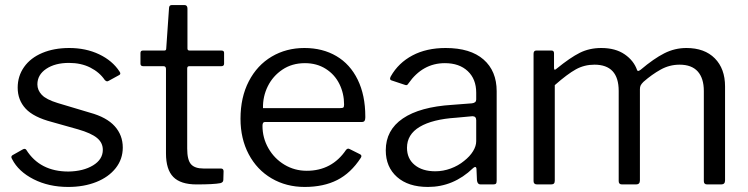

<svg xmlns="http://www.w3.org/2000/svg" viewBox="-20 -730 2961 760"><path d="M395 -413Q374 -444 337.5 -462.5Q301 -481 253 -481Q198 -481 163 -457.5Q128 -434 128 -396Q128 -373 145.5 -354.5Q163 -336 209 -322L336 -284Q402 -266 434 -230.5Q466 -195 466 -146Q466 -100 438 -64.5Q410 -29 361 -9.5Q312 10 250 10Q173 10 113 -20.5Q53 -51 28 -100Q25 -105 25 -108Q25 -113 30 -116L69 -138Q79 -144 84 -137Q138 -51 251 -51Q310 -52 348.5 -75.5Q387 -99 387 -137Q387 -165 364 -184Q341 -203 289 -218L186 -247Q113 -266 81.5 -300Q50 -334 50 -383Q50 -429 75.5 -465Q101 -501 147.5 -520.5Q194 -540 254 -540Q320 -540 372.5 -515Q425 -490 453 -447Q460 -437 452 -433L410 -410Q406 -408 404 -408Q400 -408 395 -413Z M729 -468Q721 -468 721 -459V-142Q721 -97 736 -80Q751 -63 785 -63H854Q865 -63 865 -52L864 -18Q864 -8 852 -5Q826 0 758 0Q695 0 666 -29.5Q637 -59 637 -123V-457Q637 -468 627 -468H547Q536 -468 536 -478V-520Q536 -530 546 -530H631Q638 -530 638 -538L649 -697Q649 -710 660 -710H710Q722 -710 722 -696V-538Q722 -530 730 -530H856Q867 -530 867 -521V-478Q867 -468 856 -468Z M1019 -232Q1019 -184 1042.5 -143Q1066 -102 1106 -78Q1146 -54 1194 -54Q1294 -54 1350 -137Q1354 -141 1357 -141.5Q1360 -142 1364 -140L1406 -119Q1414 -114 1408 -105Q1369 -45 1315 -17.5Q1261 10 1186 10Q1113 10 1055 -24Q997 -58 964.5 -119.5Q932 -181 932 -260Q932 -345 965 -408.5Q998 -472 1055.5 -506Q1113 -540 1185 -540Q1257 -540 1311.5 -508Q1366 -476 1396 -414.5Q1426 -353 1426 -269V-265Q1426 -256 1423 -251.5Q1420 -247 1411 -247H1028Q1019 -247 1019 -232ZM1325 -302Q1336 -302 1339 -304.5Q1342 -307 1342 -316Q1342 -360 1323.5 -397.5Q1305 -435 1269.5 -457.5Q1234 -480 1187 -480Q1136 -480 1098 -454.5Q1060 -429 1040 -388.5Q1020 -348 1021 -302Z M1852 -64Q1775 10 1674 10Q1596 10 1551.5 -29.5Q1507 -69 1507 -135Q1507 -215 1574.5 -261Q1642 -307 1770 -315L1848 -321Q1865 -323 1865 -336V-363Q1865 -417 1831.5 -448.5Q1798 -480 1741 -480Q1653 -480 1597 -400Q1594 -395 1591 -393.5Q1588 -392 1583 -394L1529 -412Q1524 -414 1524 -419Q1524 -422 1527 -428Q1557 -481 1612.5 -510.5Q1668 -540 1744 -540Q1842 -540 1894 -494.5Q1946 -449 1946 -369V-15Q1946 -6 1943 -3Q1940 0 1932 0H1882Q1870 0 1868 -16L1866 -62Q1865 -69 1861 -69Q1857 -69 1852 -64ZM1865 -254Q1865 -270 1850 -270L1785 -264Q1692 -258 1641.5 -228Q1591 -198 1591 -145Q1591 -102 1621.5 -77Q1652 -52 1703 -52Q1734 -52 1764 -63Q1794 -74 1817 -93Q1840 -111 1852.5 -131.5Q1865 -152 1865 -171Z M2106 0Q2092 0 2092 -13V-517Q2092 -530 2103 -530H2163Q2173 -530 2173 -519V-461Q2173 -449 2183 -458Q2237 -502 2275 -521Q2313 -540 2360 -540Q2416 -540 2452.5 -515Q2489 -490 2502 -452Q2504 -449 2506 -449Q2509 -449 2516 -454Q2568 -498 2609.5 -519Q2651 -540 2697 -540Q2769 -540 2809.5 -499Q2850 -458 2850 -388V-16Q2850 0 2835 0H2779Q2766 0 2766 -13V-370Q2766 -420 2742 -447Q2718 -474 2670 -474Q2630 -474 2595 -454.5Q2560 -435 2527 -406Q2519 -398 2516 -392Q2513 -386 2513 -377V-16Q2513 0 2498 0H2442Q2429 0 2429 -13V-370Q2429 -474 2333 -474Q2293 -474 2259.5 -455.5Q2226 -437 2176 -393V-15Q2176 -7 2172.5 -3.5Q2169 0 2161 0Z"/></svg>

Font: Libre Franklin
Style: Regular
Weight: 400
Designer: Pablo Impallari, Rodrigo Fuenzalida
Foundry: Impallari Type
Version: Version 1.001; ttfautohint (v1.4.1)